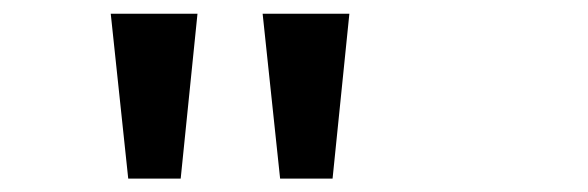

<svg xmlns="http://www.w3.org/2000/svg" viewBox="-20 -720 858 280"><path d="M167 -459.5 141.5 -700H268L243.5 -459.5ZM388.5 -459.5 363 -700H489.5L465 -459.5Z"/></svg>

Font: Trispace SemiExpanded Medium
Style: Regular
Weight: 500
Width: 6
Designer: Tyler Finck
Foundry: Etcetera Type Company
Version: Version 1.210; ttfautohint (v1.8.3)